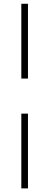

<svg xmlns="http://www.w3.org/2000/svg" viewBox="-20 -788 267 1040"><path d="M131.5 -362.5H95.5V-767.5H131.5ZM95.5 232.5V-172.5H131.5V232.5Z"/></svg>

Font: Newsreader 72pt
Style: Regular
Weight: 400
Designer: Hugues Gentile
Foundry: Production Type
Version: Version 1.003; ttfautohint (v1.8.3)